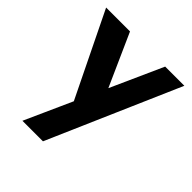

<svg xmlns="http://www.w3.org/2000/svg" viewBox="-179 -559 892 892"><g transform="rotate(45 267.0 -113.5)"><path d="M107 210 398 -437H524L242 210ZM224 2 10 -437H167L332 -68Z"/></g></svg>

Font: Josefin Sans Thin
Style: Bold
Weight: 700
Version: Version 2.000